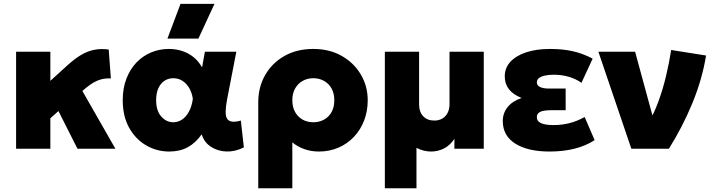

<svg xmlns="http://www.w3.org/2000/svg" viewBox="-20 -790 3794 1020"><path d="M65.5 0V-515H247.5V-360.5L341 -445.5Q377 -478 410.5 -498Q444 -518 479.5 -525.2Q515 -532.5 557.5 -527L569 -373.5Q541 -374.5 518.8 -368.8Q496.5 -363 477.8 -352Q459 -341 440.5 -326L417.5 -307L593 0H391.5L290.5 -200L247.5 -161.5V0Z M879.5 15Q812.5 15 756.2 -17.8Q700 -50.5 666 -111.5Q632 -172.5 632 -257.5Q632 -321.5 651.5 -372Q671 -422.5 704.8 -457.8Q738.5 -493 782.8 -511.5Q827 -530 877.5 -530Q915 -530 948.2 -519Q981.5 -508 1008.2 -486.5Q1035 -465 1053.5 -432L1068.5 -515H1235.5L1186 -260Q1179 -222 1178.8 -196.8Q1178.5 -171.5 1187 -158.8Q1195.5 -146 1213.2 -143.8Q1231 -141.5 1259.5 -149.5L1275.5 -7Q1229 16.5 1182.5 14.8Q1136 13 1100.2 -10.5Q1064.5 -34 1051.5 -76.5Q1019.5 -31 977.8 -8Q936 15 879.5 15ZM900.5 -140.5Q925 -140.5 946.2 -154.2Q967.5 -168 983 -195.5Q998.5 -223 1004.5 -264.5Q1002 -282.5 996.2 -298.8Q990.5 -315 981.2 -328.8Q972 -342.5 960 -352.8Q948 -363 933.2 -368.8Q918.5 -374.5 901 -374.5Q874 -374.5 853.2 -360.5Q832.5 -346.5 821 -320.5Q809.5 -294.5 809.5 -258.5Q809.5 -201 836.8 -170.8Q864 -140.5 900.5 -140.5ZM869.5 -585 939 -769.5H1119.5L1034 -585Z M1352 210V-246Q1352 -327.5 1388.8 -391.5Q1425.5 -455.5 1491.2 -492.8Q1557 -530 1644.5 -530Q1730.5 -530 1795.5 -493Q1860.5 -456 1897 -394Q1933.5 -332 1933.5 -257.5Q1933.5 -199.5 1914.5 -150Q1895.5 -100.5 1860.8 -63.5Q1826 -26.5 1778.5 -5.8Q1731 15 1674 15Q1634.5 15 1598.5 2.8Q1562.5 -9.5 1533 -33.5V210ZM1644.5 -140.5Q1676.5 -140.5 1702 -154.8Q1727.5 -169 1741.8 -195.2Q1756 -221.5 1756 -257.5Q1756 -293.5 1741.5 -319.8Q1727 -346 1701.5 -360.2Q1676 -374.5 1644.5 -374.5Q1613 -374.5 1587.8 -360.2Q1562.5 -346 1547.8 -319.8Q1533 -293.5 1533 -257.5Q1533 -221.5 1547.5 -195.2Q1562 -169 1587.2 -154.8Q1612.5 -140.5 1644.5 -140.5Z M2024.5 210V-515H2206.5V-234Q2206.5 -195.5 2228.2 -172.5Q2250 -149.5 2287 -149.5Q2311.5 -149.5 2329.8 -160.2Q2348 -171 2358 -190.5Q2368 -210 2368 -235.5V-515H2550V0H2394V-52.5Q2370.5 -17 2338.2 -1Q2306 15 2270.5 15Q2250.5 15 2230.5 10Q2210.5 5 2192.5 -4.5V210Z M2899.5 15Q2784 15 2717.5 -27Q2651 -69 2651 -147Q2651 -188.5 2676.2 -220.5Q2701.5 -252.5 2751 -269.5Q2706 -287.5 2683.8 -316Q2661.5 -344.5 2661.5 -384.5Q2661.5 -429 2691.2 -461.5Q2721 -494 2775.2 -512Q2829.5 -530 2901.5 -530Q2969.5 -530 3022.8 -518Q3076 -506 3128.5 -478.5L3069 -350Q3039.5 -371 3002 -382Q2964.5 -393 2923 -393Q2895 -393 2874.8 -388.5Q2854.5 -384 2843.2 -375.2Q2832 -366.5 2832 -352.5Q2832 -336 2848.8 -327.8Q2865.5 -319.5 2898 -319.5H2985V-204.5H2905Q2881.5 -204.5 2865 -200.8Q2848.5 -197 2840.2 -189Q2832 -181 2832 -167.5Q2832 -145.5 2855 -135.5Q2878 -125.5 2920.5 -125.5Q2965.5 -125.5 3006.8 -136.2Q3048 -147 3086 -168.5L3139 -45.5Q3092.5 -15.5 3032.8 -0.2Q2973 15 2899.5 15Z M3334 0 3159 -515H3354L3467 -100L3424.5 -137Q3454 -186 3477.8 -250.8Q3501.5 -315.5 3518.5 -386.8Q3535.5 -458 3545.5 -524.5L3731 -495Q3710 -367 3657.5 -240.2Q3605 -113.5 3533.5 0Z"/></svg>

Font: Geologica Roman ExtraBold
Style: Regular
Weight: 800
Designer: Sindre Bremnes, Frode Helland
Foundry: Monokrom Skriftforlag AS
Version: Version 1.010;gftools[0.9.28]